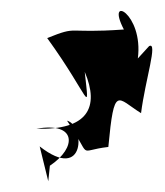

<svg xmlns="http://www.w3.org/2000/svg" viewBox="-20 -170 308 358"><path d="M237 -61C248 -145 176 -182 211 -115C99 -107 128 -123 68 -99C149 13 147 49 138 -36C166 30 144 73 48 70C123 57 124 105 73 139L70 168L54 103C141 171 138 63 105 55C154 128 121 111 182 104C193 -13 198 13 243 41C251 -22 275 -93 258 -84Z"/></svg>

Font: Charger Distortion
Style: 2
Weight: 400
Designer: Jasper
Foundry: Cannot Into Space Fonts
Version: Version 0.98